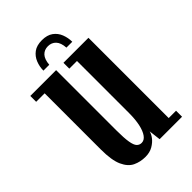

<svg xmlns="http://www.w3.org/2000/svg" viewBox="-204 -735 823 823"><g transform="rotate(-45 208.0 -323.0)"><path d="M173.5 11Q143 11 117.2 -1.2Q91.5 -13.5 76 -47.5Q60.5 -81.5 60.5 -146.5V-487.5H9V-523H165.5V-158Q165.5 -111 169.8 -86Q174 -61 182.8 -52Q191.5 -43 204.5 -43Q220.5 -43 232.2 -59.2Q244 -75.5 250.2 -104.2Q256.5 -133 256.5 -172V-487.5H210V-523H361.5V-36.5H406V0H270L263.5 -54Q261 -41.5 249.8 -26.5Q238.5 -11.5 219.2 -0.2Q200 11 173.5 11ZM213 -657Q244.5 -657 263.8 -643Q283 -629 291.8 -606.5Q300.5 -584 300.5 -560H265Q263 -591 249 -605.8Q235 -620.5 213 -620.5Q191 -620.5 177.2 -605.8Q163.5 -591 161 -560H125.5Q125.5 -584 134.5 -606.5Q143.5 -629 162.5 -643Q181.5 -657 213 -657Z"/></g></svg>

Font: Imbue Thin 10pt SemiBold
Style: Regular
Weight: 600
Version: Version 1.102